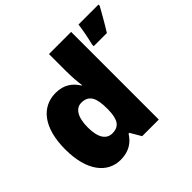

<svg xmlns="http://www.w3.org/2000/svg" viewBox="-181 -963 1177 1177"><g transform="rotate(-45 407.0 -375.0)"><path d="M238 10C314 10 358 -26 385 -70H392L433 0H577V-760H385V-612C385 -565 389 -510 394 -482H390C361 -528 319 -563 245 -563C125 -563 42 -465 42 -276C42 -89 124 10 238 10ZM814 -749V-760H641C636 -717 623 -653 613 -614V-600H727C764 -659 786 -700 814 -749ZM316 -141C268 -141 235 -181 235 -273C235 -366 268 -409 314 -409C381 -409 401 -361 401 -274V-259C399 -179 377 -141 316 -141Z"/></g></svg>

Font: Noto Sans Arabic UI Bk
Style: Regular
Weight: 900
Designer: Monotype Design Team, Nadine Chahine and Nizar Qandah
Foundry: Monotype Imaging Inc.
Version: Version 2.010